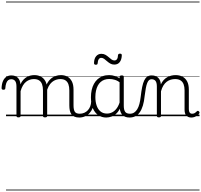

<svg xmlns="http://www.w3.org/2000/svg" viewBox="-76 -1468 2541 2426"><path d="M157 15Q144 15 138 10.5Q132 6 132 -4V-374Q132 -424 114.5 -445.5Q97 -467 66 -467Q44 -467 28.5 -455.5Q13 -444 3.5 -418.5Q-6 -393 -9 -352Q-9 -343 -15 -338.5Q-21 -334 -33 -334Q-43 -334 -49.5 -338.5Q-56 -343 -56 -355Q-54 -408 -38.5 -443.5Q-23 -479 4 -497Q31 -515 67 -515Q95 -515 115.5 -507Q136 -499 150.5 -484Q165 -469 172.5 -449Q180 -429 182 -405V-402Q198 -438 219.5 -460.5Q241 -483 264.5 -496Q288 -509 312.5 -514Q337 -519 359 -519Q404 -519 440.5 -500Q477 -481 498.5 -440.5Q520 -400 520 -334V-4Q520 6 513.5 10.5Q507 15 493 15Q479 15 473 10.5Q467 6 467 -4V-326Q467 -371 455.5 -403Q444 -435 418.5 -452Q393 -469 351 -469Q327 -469 302 -461Q277 -453 254.5 -435.5Q232 -418 214 -388.5Q196 -359 184 -316V-4Q184 6 177.5 10.5Q171 15 157 15ZM927 17Q890 17 865.5 6.5Q841 -4 826.5 -24Q812 -44 806 -72.5Q800 -101 800 -137V-326Q800 -371 788.5 -403Q777 -435 752 -452Q727 -469 686 -469Q659 -469 632 -460Q605 -451 581 -431Q557 -411 538.5 -377Q520 -343 509 -292H485Q492 -355 512 -398Q532 -441 561 -468Q590 -495 624.5 -507Q659 -519 694 -519Q739 -519 774.5 -500Q810 -481 831.5 -440.5Q853 -400 853 -334V-137Q853 -82 869 -56.5Q885 -31 933 -31Q942 -31 946.5 -23.5Q951 -16 950.5 -7Q950 2 944 9.5Q938 17 927 17ZM0 928H989V938H0ZM0 -20H989V0H0ZM0 -505H989V-500H0ZM0 -1448H989V-1438H0Z M924 17Q913 17 907.5 9.5Q902 2 902.5 -7Q903 -16 910 -23.5Q917 -31 930 -31Q963 -31 989.5 -43Q1016 -55 1035 -76Q1054 -97 1064.5 -125Q1075 -153 1076 -186Q1077 -198 1086 -201.5Q1095 -205 1103.5 -201.5Q1112 -198 1111 -186Q1110 -142 1095.5 -104.5Q1081 -67 1056.5 -40Q1032 -13 998 2Q964 17 924 17ZM989 928V938ZM989 -20V0ZM989 -505V-500ZM989 -1448V-1438Z M1266 17Q1211 17 1167 -12Q1123 -41 1098 -98Q1073 -155 1073 -238Q1073 -288 1082.5 -331Q1092 -374 1111 -408.5Q1130 -443 1157.5 -467.5Q1185 -492 1221.5 -505.5Q1258 -519 1303 -519Q1341 -519 1377.5 -506.5Q1414 -494 1450 -470V-419Q1410 -449 1375 -459.5Q1340 -470 1304 -470Q1272 -470 1244.5 -460.5Q1217 -451 1195.5 -432Q1174 -413 1159.5 -385.5Q1145 -358 1137 -322Q1129 -286 1129 -242Q1129 -180 1145.5 -133Q1162 -86 1194.5 -59.5Q1227 -33 1276 -33Q1310 -33 1342 -49Q1374 -65 1400.5 -101.5Q1427 -138 1444 -202L1462 -159Q1441 -85 1407.5 -47Q1374 -9 1336.5 4Q1299 17 1266 17ZM1562 17Q1528 17 1504 7Q1480 -3 1465 -22Q1450 -41 1442.5 -69Q1435 -97 1435 -132V-495Q1435 -506 1442 -510.5Q1449 -515 1463 -515Q1476 -515 1482 -510.5Q1488 -506 1488 -496V-133Q1488 -81 1505 -56Q1522 -31 1568 -31Q1575 -31 1579 -23.5Q1583 -16 1582.5 -7Q1582 2 1577.5 9.5Q1573 17 1562 17ZM989 928H1624V938H989ZM989 -20H1624V0H989ZM989 -505H1624V-500H989ZM989 -1448H1624V-1438H989Z M1559 17Q1550 17 1545.5 9.5Q1541 2 1541.5 -7Q1542 -16 1548 -23.5Q1554 -31 1565 -31Q1596 -31 1618.5 -45.5Q1641 -60 1658 -87.5Q1675 -115 1685.5 -155Q1696 -195 1702 -247Q1710 -318 1720.5 -369Q1731 -420 1746.5 -452Q1762 -484 1784.5 -499.5Q1807 -515 1840 -515Q1849 -515 1853.5 -508Q1858 -501 1857.5 -491.5Q1857 -482 1852 -474.5Q1847 -467 1838 -467Q1820 -467 1807 -455.5Q1794 -444 1784 -419Q1774 -394 1766.5 -354Q1759 -314 1752 -257Q1745 -186 1729.5 -134.5Q1714 -83 1690 -49Q1666 -15 1633.5 1Q1601 17 1559 17ZM1624 928H1724V938H1624ZM1624 -20H1724V0H1624ZM1624 -505H1724V-500H1624ZM1624 -1448H1724V-1438H1624Z M1134 -650Q1112 -650 1112 -671Q1113 -728 1139 -758Q1165 -788 1205 -788Q1235 -788 1257 -775Q1279 -762 1297 -746Q1315 -730 1332.5 -717Q1350 -704 1370 -704Q1391 -704 1402.5 -721Q1414 -738 1415 -771Q1418 -790 1439 -790Q1453 -790 1458 -785Q1463 -780 1463 -768Q1461 -715 1437 -683.5Q1413 -652 1368 -652Q1339 -652 1317 -665Q1295 -678 1276.5 -694.5Q1258 -711 1240.5 -724Q1223 -737 1203 -737Q1184 -737 1172 -720Q1160 -703 1158 -669Q1157 -659 1152 -654.5Q1147 -650 1134 -650Z M1931 15Q1918 15 1912 10.5Q1906 6 1906 -4V-374Q1906 -424 1889 -445.5Q1872 -467 1838 -467Q1828 -467 1823.5 -474.5Q1819 -482 1819 -491.5Q1819 -501 1824.5 -508Q1830 -515 1840 -515Q1868 -515 1888.5 -507Q1909 -499 1923.5 -484.5Q1938 -470 1946 -450Q1954 -430 1956 -405V-401Q1972 -435 1993 -457.5Q2014 -480 2039 -493.5Q2064 -507 2090.5 -513Q2117 -519 2143 -519Q2191 -519 2228.5 -500Q2266 -481 2288 -440.5Q2310 -400 2310 -334V-94Q2310 -74 2314 -60Q2318 -46 2327.5 -38.5Q2337 -31 2352 -31Q2362 -31 2372 -34Q2382 -37 2392 -44.5Q2402 -52 2412 -62Q2418 -68 2424.5 -67.5Q2431 -67 2438 -60Q2444 -54 2445 -47.5Q2446 -41 2441 -34Q2430 -19 2413.5 -7Q2397 5 2379 11Q2361 17 2341 17Q2321 17 2305 10.5Q2289 4 2278 -8Q2267 -20 2261.5 -38.5Q2256 -57 2256 -82V-326Q2256 -371 2244 -403Q2232 -435 2205.5 -452Q2179 -469 2136 -469Q2109 -469 2081.5 -461Q2054 -453 2030.5 -435Q2007 -417 1988.5 -387.5Q1970 -358 1958 -314V-4Q1958 6 1951.5 10.5Q1945 15 1931 15ZM1724 928H2445V938H1724ZM1724 -20H2445V0H1724ZM1724 -505H2445V-500H1724ZM1724 -1448H2445V-1438H1724Z"/></svg>

Font: Playwrite ID Guides
Style: Regular
Weight: 400
Designer: Veronika Burian, José Scaglione
Foundry: TypeTogether
Version: Version 1.003